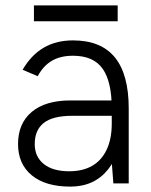

<svg xmlns="http://www.w3.org/2000/svg" viewBox="-20 -681 560 713"><path d="M395 -78V-278Q395 -378 361 -426Q327 -474 251 -474Q205 -474 173 -455.5Q141 -437 120 -398L64 -422Q96 -477 142.5 -504Q189 -531 251 -531Q355 -531 406.5 -468Q458 -405 458 -278V0H401ZM47 -146Q47 -223 98 -265.5Q149 -308 241 -308H396V-251H249Q176 -251 142.5 -224.5Q109 -198 109 -146Q109 -99 142.5 -72Q176 -45 237 -45Q287 -45 322 -65Q357 -85 376 -125Q395 -165 395 -222H432Q432 -115 381 -51.5Q330 12 241 12Q149 12 98 -30Q47 -72 47 -146ZM106 -661H417V-602H106Z"/></svg>

Font: 寒蝉端黑体 Light
Style: Regular
Weight: 300
Designer: ChillDuanSans {Warren2060}; 
Source Han Sans {Ryoko NISHIZUKA 西塚涼子 (kana, bopomofo & ideographs); Paul D. Hunt (Latin, G
Foundry: ChillType&Adobe
Version: Version 1.300;Glyphs 3.3 (3306)